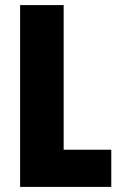

<svg xmlns="http://www.w3.org/2000/svg" viewBox="-20 -734 470 754"><path d="M59 0H417V-146H230V-714H59Z"/></svg>

Font: Noto Sans Bengali ExtraCondensed Black
Style: Regular
Weight: 900
Width: 2
Designer: Joana Ranito - Universal Thirst; Jelle Bosma - Monotype Design Team
Foundry: Universal Thirst ehf.
Version: Version 3.000